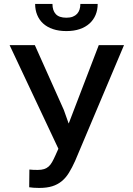

<svg xmlns="http://www.w3.org/2000/svg" viewBox="-20 -939 670 970"><path d="M315.5 -782Q277 -782 247.5 -792Q218 -802 198 -820.2Q178 -838.5 167.8 -863.8Q157.5 -889 157.5 -919H245Q245 -886 261.8 -867.8Q278.5 -849.5 315.5 -849.5Q334.5 -849.5 347.8 -854.8Q361 -860 369.5 -869.2Q378 -878.5 382 -891.2Q386 -904 386 -919H473.5Q473.5 -889 463 -863.8Q452.5 -838.5 432.2 -820.2Q412 -802 382.8 -792Q353.5 -782 315.5 -782ZM177.5 10.5Q164 10.5 149.8 9.5Q135.5 8.5 127.5 7L128.5 -82.5Q134.5 -81.5 147 -81Q159.5 -80.5 170.5 -80.5Q189.5 -80.5 202.8 -84.8Q216 -89 225.8 -97.8Q235.5 -106.5 243.2 -120.2Q251 -134 259.5 -153L275 -187.5L28.5 -711H156L302.5 -383.5L326.5 -316H327.5L479 -711H606.5L359.5 -126Q344 -91.5 328.2 -66Q312.5 -40.5 291.8 -23.5Q271 -6.5 243.8 2Q216.5 10.5 177.5 10.5Z"/></svg>

Font: Roberto Sans Medium
Style: Regular
Weight: 500
Designer: Google (font) & Cristiano Sobral (main changes)
Version: Version 1.000;October 12, 2021;FontCreator 14.0.0.2814 64-bi